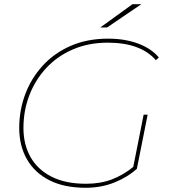

<svg xmlns="http://www.w3.org/2000/svg" viewBox="-20 -886 814 909"><path d="M386 3Q284 3 214 -32.5Q144 -68 107.5 -132Q71 -196 71 -280Q71 -364 99.5 -440Q128 -516 182.5 -575.5Q237 -635 315 -669Q393 -703 492 -703Q572 -703 634.5 -679.5Q697 -656 732 -614L718 -601Q646 -684 490 -684Q399 -684 325 -652Q251 -620 199 -564Q147 -508 119 -435Q91 -362 91 -280Q91 -202 124.5 -142.5Q158 -83 224 -49.5Q290 -16 388 -16Q456 -16 510.5 -37Q565 -58 611 -96L660 -343H679L628 -87Q584 -47 521.5 -22Q459 3 386 3ZM455 -756 607 -866H649L487 -756Z"/></svg>

Font: Montserrat Thin
Style: Italic
Weight: 100
Italic angle: -11.3°
Designer: Julieta Ulanovsky
Foundry: Julieta Ulanovsky
Version: Version 9.000; ttfautohint (v1.8.4.7-5d5b)